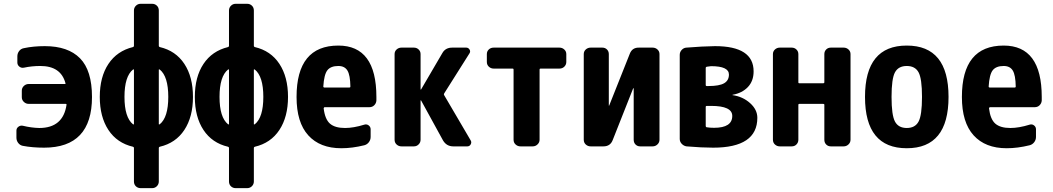

<svg xmlns="http://www.w3.org/2000/svg" viewBox="-20 -770 5540 1010"><path d="M215.8 -527.3Q337.9 -527.3 400.9 -463.4Q463.9 -399.4 463.9 -259.8Q463.9 6.8 211.9 6.8Q150.4 6.8 99.6 -2.9Q85 -5.9 75.7 -18.1Q66.4 -30.3 66.4 -45.9V-83Q66.4 -95.7 77.1 -103.5Q87.9 -111.3 100.6 -108.4Q144.5 -97.7 186.5 -96.7Q312.5 -96.7 330.1 -219.7Q330.1 -223.6 326.2 -223.6H130.9Q116.2 -223.6 105.5 -233.9Q94.7 -244.1 94.7 -258.8V-293Q94.7 -307.6 105.5 -317.9Q116.2 -328.1 130.9 -328.1H321.3Q326.2 -328.1 324.2 -333Q299.8 -422.9 192.4 -422.9Q147.5 -422.9 106.4 -414.1Q92.8 -411.1 82 -419.4Q71.3 -427.7 71.3 -441.4V-473.6Q71.3 -489.3 80.6 -501.5Q89.8 -513.7 105.5 -516.6Q155.3 -527.3 215.8 -527.3Z M820.3 -116.2Q865.2 -152.3 865.2 -260.3Q865.2 -368.2 820.3 -404.3Q815.4 -406.2 815.4 -403.3V-117.2Q815.4 -114.3 820.3 -116.2ZM684.6 -117.2V-403.3Q684.6 -406.2 679.7 -404.3Q634.8 -368.2 634.8 -260.3Q634.8 -152.3 679.7 -116.2Q684.6 -114.3 684.6 -117.2ZM820.3 -522.5Q904.3 -502.9 949.7 -434.1Q995.1 -365.2 995.1 -260.3Q995.1 -155.3 949.7 -86.4Q904.3 -17.6 820.3 2Q815.4 3.9 815.4 7.8V184.6Q815.4 199.2 805.2 209.5Q794.9 219.7 780.3 219.7H719.7Q705.1 219.7 694.8 210Q684.6 200.2 684.6 184.6V7.8Q684.6 3.9 679.7 2Q595.7 -17.6 550.3 -86.4Q504.9 -155.3 504.9 -260.3Q504.9 -365.2 550.3 -433.6Q595.7 -502 679.7 -522.5Q684.6 -524.4 684.6 -528.3V-714.8Q684.6 -729.5 694.8 -739.7Q705.1 -750 719.7 -750H780.3Q794.9 -750 805.2 -740.2Q815.4 -730.5 815.4 -714.8V-528.3Q815.4 -524.4 820.3 -522.5Z M1320.3 -116.2Q1365.2 -152.3 1365.2 -260.3Q1365.2 -368.2 1320.3 -404.3Q1315.4 -406.2 1315.4 -403.3V-117.2Q1315.4 -114.3 1320.3 -116.2ZM1184.6 -117.2V-403.3Q1184.6 -406.2 1179.7 -404.3Q1134.8 -368.2 1134.8 -260.3Q1134.8 -152.3 1179.7 -116.2Q1184.6 -114.3 1184.6 -117.2ZM1320.3 -522.5Q1404.3 -502.9 1449.7 -434.1Q1495.1 -365.2 1495.1 -260.3Q1495.1 -155.3 1449.7 -86.4Q1404.3 -17.6 1320.3 2Q1315.4 3.9 1315.4 7.8V184.6Q1315.4 199.2 1305.2 209.5Q1294.9 219.7 1280.3 219.7H1219.7Q1205.1 219.7 1194.8 210Q1184.6 200.2 1184.6 184.6V7.8Q1184.6 3.9 1179.7 2Q1095.7 -17.6 1050.3 -86.4Q1004.9 -155.3 1004.9 -260.3Q1004.9 -365.2 1050.3 -433.6Q1095.7 -502 1179.7 -522.5Q1184.6 -524.4 1184.6 -528.3V-714.8Q1184.6 -729.5 1194.8 -739.7Q1205.1 -750 1219.7 -750H1280.3Q1294.9 -750 1305.2 -740.2Q1315.4 -730.5 1315.4 -714.8V-528.3Q1315.4 -524.4 1320.3 -522.5Z M1818.4 -309.6Q1823.2 -309.6 1823.2 -314.5Q1822.3 -375 1807.6 -398.9Q1793 -422.9 1759.8 -422.9Q1719.7 -422.9 1702.1 -400.4Q1684.6 -377.9 1680.7 -314.5Q1680.7 -310.5 1685.5 -309.6ZM1759.8 -530.3Q1960 -530.3 1960 -259.8V-241.2Q1959 -226.6 1948.7 -216.3Q1938.5 -206.1 1922.9 -206.1H1688.5Q1683.6 -206.1 1682.6 -200.2Q1689.5 -142.6 1715.8 -119.6Q1742.2 -96.7 1794.9 -96.7Q1839.8 -96.7 1896.5 -114.3Q1909.2 -118.2 1919.4 -110.4Q1929.7 -102.5 1929.7 -89.8V-49.8Q1929.7 -34.2 1920.4 -22Q1911.1 -9.8 1896.5 -5.9Q1833 9.8 1775.4 9.8Q1663.1 9.8 1601.6 -58.1Q1540 -126 1540 -259.8Q1540 -530.3 1759.8 -530.3Z M2316.4 -269.5 2456.1 -31.2Q2461.9 -21.5 2456.1 -10.7Q2450.2 0 2438.5 0H2364.3Q2329.1 0 2310.5 -31.2L2195.3 -241.2Q2195.3 -242.2 2193.4 -242.2Q2192.4 -242.2 2192.4 -241.2V-35.2Q2192.4 -20.5 2182.1 -10.3Q2171.9 0 2157.2 0H2091.8Q2077.1 0 2066.4 -9.8Q2055.7 -19.5 2055.7 -35.2V-485.4Q2055.7 -500 2066.4 -509.8Q2077.1 -519.5 2091.8 -519.5H2157.2Q2171.9 -519.5 2182.1 -509.8Q2192.4 -500 2192.4 -485.4V-299.8Q2192.4 -298.8 2193.4 -298.8Q2195.3 -298.8 2195.3 -299.8L2306.6 -490.2Q2323.2 -520.5 2361.3 -519.5H2432.6Q2443.4 -519.5 2449.7 -509.8Q2456.1 -500 2450.2 -490.2L2316.4 -278.3Q2313.5 -273.4 2316.4 -269.5Z M2922.9 -519.5Q2937.5 -519.5 2948.2 -509.8Q2959 -500 2959 -485.4V-444.3Q2959 -429.7 2948.7 -419.4Q2938.5 -409.2 2922.9 -409.2H2823.2Q2818.4 -409.2 2818.4 -404.3V-35.2Q2818.4 -20.5 2807.6 -10.3Q2796.9 0 2782.2 0H2717.8Q2703.1 0 2692.4 -9.8Q2681.6 -19.5 2681.6 -35.2V-404.3Q2681.6 -409.2 2676.8 -409.2H2577.1Q2562.5 -409.2 2551.8 -418.9Q2541 -428.7 2541 -444.3V-485.4Q2541 -500 2551.3 -509.8Q2561.5 -519.5 2577.1 -519.5Z M3413.1 -519.5Q3427.7 -519.5 3438.5 -509.8Q3449.2 -500 3449.2 -485.4V-35.2Q3449.2 -20.5 3438.5 -10.3Q3427.7 0 3413.1 0H3347.7Q3333 0 3323.2 -9.8Q3313.5 -19.5 3313.5 -35.2V-304.7Q3313.5 -305.7 3312 -305.7Q3310.5 -305.7 3310.5 -304.7L3203.1 -33.2Q3190.4 0 3154.3 0H3086.9Q3072.3 0 3061.5 -9.8Q3050.8 -19.5 3050.8 -35.2V-485.4Q3050.8 -500 3061.5 -509.8Q3072.3 -519.5 3086.9 -519.5H3148.4Q3163.1 -519.5 3172.9 -509.8Q3182.6 -500 3182.6 -485.4V-214.8Q3182.6 -213.9 3183.6 -213.9Q3184.6 -213.9 3184.6 -214.8L3293 -487.3Q3305.7 -520.5 3341.8 -519.5Z M3736.3 -97.7Q3832 -97.7 3832 -160.2Q3832 -212.9 3720.7 -212.9H3697.3Q3692.4 -212.9 3692.4 -208V-107.4Q3692.4 -101.6 3697.3 -100.6Q3713.9 -97.7 3736.3 -97.7ZM3692.4 -413.1V-322.3Q3692.4 -317.4 3697.3 -317.4H3707Q3763.7 -317.4 3789.1 -332Q3814.5 -346.7 3814.5 -377.9Q3814.5 -421.9 3720.7 -421.9Q3717.8 -421.9 3697.3 -418.9Q3692.4 -417 3692.4 -413.1ZM3834 -269.5Q3887.7 -261.7 3925.8 -227.5Q3963.9 -193.4 3963.9 -150.4Q3963.9 6.8 3731.4 6.8Q3671.9 6.8 3591.8 0Q3577.1 -2 3566.4 -13.2Q3555.7 -24.4 3555.7 -39.1V-481.4Q3555.7 -496.1 3565.9 -507.3Q3576.2 -518.6 3590.8 -519.5Q3674.8 -526.4 3741.2 -527.3Q3944.3 -527.3 3944.3 -394.5Q3944.3 -343.8 3914.1 -312Q3883.8 -280.3 3834 -271.5Q3833 -271.5 3833 -269.5Z M4418 -519.5Q4432.6 -519.5 4443.4 -509.8Q4454.1 -500 4454.1 -485.4V-35.2Q4454.1 -20.5 4443.4 -10.3Q4432.6 0 4418 0H4350.6Q4335.9 0 4326.2 -9.8Q4316.4 -19.5 4316.4 -35.2V-218.8Q4316.4 -223.6 4310.5 -223.6H4184.6Q4179.7 -223.6 4179.7 -218.8V-35.2Q4179.7 -20.5 4169.9 -10.3Q4160.2 0 4144.5 0H4082Q4067.4 0 4056.6 -9.8Q4045.9 -19.5 4045.9 -35.2V-485.4Q4045.9 -500 4056.6 -509.8Q4067.4 -519.5 4082 -519.5H4144.5Q4159.2 -519.5 4169.4 -509.8Q4179.7 -500 4179.7 -485.4V-335.9Q4179.7 -332 4184.6 -332H4310.5Q4315.4 -332 4316.4 -335.9V-485.4Q4316.4 -500 4326.2 -509.8Q4335.9 -519.5 4350.6 -519.5Z M4688 -130.4Q4706.1 -96.7 4750 -96.7Q4793.9 -96.7 4812 -130.4Q4830.1 -164.1 4830.1 -260.3Q4830.1 -356.4 4812 -389.6Q4793.9 -422.9 4750 -422.9Q4706.1 -422.9 4688 -389.6Q4669.9 -356.4 4669.9 -260.3Q4669.9 -164.1 4688 -130.4ZM4530.3 -260.3Q4530.3 -530.3 4750 -530.3Q4969.7 -530.3 4969.7 -260.3Q4969.7 9.8 4750 9.8Q4530.3 9.8 4530.3 -260.3Z M5318.4 -309.6Q5323.2 -309.6 5323.2 -314.5Q5322.3 -375 5307.6 -398.9Q5293 -422.9 5259.8 -422.9Q5219.7 -422.9 5202.1 -400.4Q5184.6 -377.9 5180.7 -314.5Q5180.7 -310.5 5185.5 -309.6ZM5259.8 -530.3Q5460 -530.3 5460 -259.8V-241.2Q5459 -226.6 5448.7 -216.3Q5438.5 -206.1 5422.9 -206.1H5188.5Q5183.6 -206.1 5182.6 -200.2Q5189.5 -142.6 5215.8 -119.6Q5242.2 -96.7 5294.9 -96.7Q5339.8 -96.7 5396.5 -114.3Q5409.2 -118.2 5419.4 -110.4Q5429.7 -102.5 5429.7 -89.8V-49.8Q5429.7 -34.2 5420.4 -22Q5411.1 -9.8 5396.5 -5.9Q5333 9.8 5275.4 9.8Q5163.1 9.8 5101.6 -58.1Q5040 -126 5040 -259.8Q5040 -530.3 5259.8 -530.3Z"/></svg>

Font: Rounded-L Mgen+ 1m bold
Style: Bold
Weight: 700
Designer: [Source Han Sans]
Ryoko NISHIZUKA  (kana & ideographs); Paul D. Hunt (Latin, Greek & Cyrillic); Wenlong ZHANG  (bopomofo
Version: Version 1.059.20150602